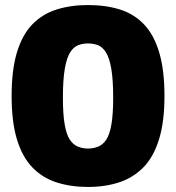

<svg xmlns="http://www.w3.org/2000/svg" viewBox="-20 -730 697 760"><path d="M26 -350Q26 -453 47 -522.5Q68 -592 107.5 -633Q147 -674 203 -692Q259 -710 328 -710Q400 -710 456 -692Q512 -674 551 -632.5Q590 -591 610.5 -521.5Q631 -452 631 -350Q631 -248 609.5 -178.5Q588 -109 548 -68Q508 -27 452.5 -8.5Q397 10 328 10Q260 10 204 -8Q148 -26 108 -67.5Q68 -109 47 -178.5Q26 -248 26 -350ZM229 -343Q229 -278 236 -237.5Q243 -197 256.5 -177Q270 -157 288.5 -149.5Q307 -142 328 -142Q350 -142 368.5 -149.5Q387 -157 400.5 -177Q414 -197 421 -237.5Q428 -278 428 -343Q428 -415 420.5 -458Q413 -501 399.5 -522.5Q386 -544 368 -551Q350 -558 328 -558Q307 -558 289 -551Q271 -544 257.5 -522.5Q244 -501 236.5 -458Q229 -415 229 -343Z"/></svg>

Font: Georama ExtraCondensed Thin ExtraBold
Style: Regular
Weight: 800
Version: Version 1.001